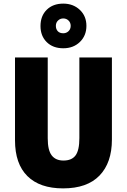

<svg xmlns="http://www.w3.org/2000/svg" viewBox="-20 -1032 702 1062"><path d="M599 -260Q599 -132 530.5 -61Q462 10 329 10Q200 10 131.5 -58Q63 -126 63 -256V-714H244V-267Q244 -201 266 -172.5Q288 -144 331 -144Q377 -144 398 -172.5Q419 -201 419 -268V-714H599ZM330 -765Q273 -765 238.5 -799Q204 -833 204 -888Q204 -944 238.5 -978Q273 -1012 330 -1012Q385 -1012 421.5 -977.5Q458 -943 458 -889Q458 -835 422 -800Q386 -765 330 -765ZM330 -848Q347 -848 359 -859.5Q371 -871 371 -889Q371 -907 359 -918.5Q347 -930 330 -930Q313 -930 301 -918.5Q289 -907 289 -889Q289 -871 299.5 -859.5Q310 -848 330 -848Z"/></svg>

Font: Noto Sans Oriya Cond Blk
Style: Regular
Weight: 900
Width: 3
Designer: Amélie Bonet and Sol Matas
Foundry: Google LLC
Version: Version 2.006; ttfautohint (v1.8.4.7-5d5b)